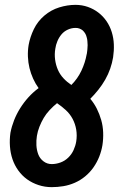

<svg xmlns="http://www.w3.org/2000/svg" viewBox="-20 -763 515 791"><path d="M193 8Q165 8 139 -0.5Q113 -9 92 -24Q71 -39 55.5 -60.5Q40 -82 31.5 -107Q23 -132 21 -160Q19 -188 23 -216Q28 -242 38 -267.5Q48 -293 63 -317Q78 -341 97 -362Q116 -383 139 -400Q126 -418 116.5 -439Q107 -460 101.5 -482.5Q96 -505 95 -529.5Q94 -554 98 -578Q104 -611 119.5 -643Q135 -675 162.5 -698.5Q190 -722 224 -732.5Q258 -743 291 -743Q318 -743 342 -734.5Q366 -726 385.5 -711Q405 -696 419 -675.5Q433 -655 440.5 -630.5Q448 -606 449 -580Q450 -554 446 -527Q442 -503 434 -480Q426 -457 413.5 -435Q401 -413 385 -393Q369 -373 352 -356Q368 -337 379 -315Q390 -293 397 -268.5Q404 -244 405 -217.5Q406 -191 402 -165Q398 -141 389 -118Q380 -95 365.5 -74Q351 -53 331 -36.5Q311 -20 288 -10Q265 0 241 4Q217 8 193 8ZM274 -413Q300 -439 315.5 -472Q331 -505 337 -539L338 -543Q339 -554 339.5 -555Q340 -556 340 -560Q340 -564 340.5 -568.5Q341 -573 341 -577Q341 -581 340.5 -585.5Q340 -590 340 -594Q340 -598 339 -602Q338 -606 337 -610Q336 -614 334.5 -618Q333 -622 331 -625Q329 -628 326.5 -631.5Q324 -635 321 -637.5Q318 -640 314.5 -642Q311 -644 307 -645.5Q303 -647 299 -647.5Q295 -648 291 -648Q275 -648 259.5 -641Q244 -634 233.5 -621.5Q223 -609 216.5 -593.5Q210 -578 208 -563Q204 -540 207 -517.5Q210 -495 218.5 -475.5Q227 -456 241.5 -440.5Q256 -425 274 -413ZM193 -87Q211 -87 229 -93.5Q247 -100 261 -113.5Q275 -127 283 -144.5Q291 -162 294 -180Q298 -205 294 -229Q290 -253 279 -273.5Q268 -294 251 -309.5Q234 -325 215 -338Q199 -325 184.5 -309.5Q170 -294 160 -277Q150 -260 142.5 -241Q135 -222 132 -203Q129 -184 130 -164.5Q131 -145 137.5 -127.5Q144 -110 159 -98.5Q174 -87 193 -87Z"/></svg>

Font: Iosevka QP
Style: Bold Italic
Weight: 700
Italic angle: -9°
Designer: Belleve Invis
Foundry: Belleve Invis
Version: Version 20.0.0; ttfautohint (v1.8.4)